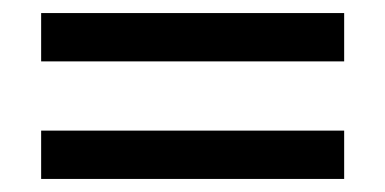

<svg xmlns="http://www.w3.org/2000/svg" viewBox="-20 -377 590 294"><path d="M43 -357H507V-283H43ZM43 -177H507V-103H43Z"/></svg>

Font: Ysabeau Infant Semibold
Style: Regular
Weight: 600
Designer: Christian Thalmann (Catharsis Fonts)
Version: Version 0.003